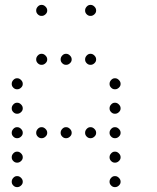

<svg xmlns="http://www.w3.org/2000/svg" viewBox="-20 -793 640 785"><path d="M149 -773Q141 -773 134.5 -766Q128 -759 128 -751V-749Q128 -741 134.5 -734.5Q141 -728 149 -728H151Q159 -728 166 -734.5Q173 -741 173 -749V-751Q173 -759 166 -766Q159 -773 151 -773ZM349 -773Q341 -773 334.5 -766Q328 -759 328 -751V-749Q328 -741 334.5 -734.5Q341 -728 349 -728H351Q359 -728 366 -734.5Q373 -741 373 -749V-751Q373 -759 366 -766Q359 -773 351 -773ZM149 -573Q141 -573 134.5 -566Q128 -559 128 -551V-549Q128 -541 134.5 -534.5Q141 -528 149 -528H151Q159 -528 166 -534.5Q173 -541 173 -549V-551Q173 -559 166 -566Q159 -573 151 -573ZM249 -573Q241 -573 234.5 -566Q228 -559 228 -551V-549Q228 -541 234.5 -534.5Q241 -528 249 -528H251Q259 -528 266 -534.5Q273 -541 273 -549V-551Q273 -559 266 -566Q259 -573 251 -573ZM349 -573Q341 -573 334.5 -566Q328 -559 328 -551V-549Q328 -541 334.5 -534.5Q341 -528 349 -528H351Q359 -528 366 -534.5Q373 -541 373 -549V-551Q373 -559 366 -566Q359 -573 351 -573ZM49 -473Q41 -473 34.5 -466Q28 -459 28 -451V-449Q28 -441 34.5 -434.5Q41 -428 49 -428H51Q59 -428 66 -434.5Q73 -441 73 -449V-451Q73 -459 66 -466Q59 -473 51 -473ZM449 -473Q441 -473 434.5 -466Q428 -459 428 -451V-449Q428 -441 434.5 -434.5Q441 -428 449 -428H451Q459 -428 466 -434.5Q473 -441 473 -449V-451Q473 -459 466 -466Q459 -473 451 -473ZM49 -373Q41 -373 34.5 -366Q28 -359 28 -351V-349Q28 -341 34.5 -334.5Q41 -328 49 -328H51Q59 -328 66 -334.5Q73 -341 73 -349V-351Q73 -359 66 -366Q59 -373 51 -373ZM449 -373Q441 -373 434.5 -366Q428 -359 428 -351V-349Q428 -341 434.5 -334.5Q441 -328 449 -328H451Q459 -328 466 -334.5Q473 -341 473 -349V-351Q473 -359 466 -366Q459 -373 451 -373ZM49 -273Q41 -273 34.5 -266Q28 -259 28 -251V-249Q28 -241 34.5 -234.5Q41 -228 49 -228H51Q59 -228 66 -234.5Q73 -241 73 -249V-251Q73 -259 66 -266Q59 -273 51 -273ZM149 -273Q141 -273 134.5 -266Q128 -259 128 -251V-249Q128 -241 134.5 -234.5Q141 -228 149 -228H151Q159 -228 166 -234.5Q173 -241 173 -249V-251Q173 -259 166 -266Q159 -273 151 -273ZM249 -273Q241 -273 234.5 -266Q228 -259 228 -251V-249Q228 -241 234.5 -234.5Q241 -228 249 -228H251Q259 -228 266 -234.5Q273 -241 273 -249V-251Q273 -259 266 -266Q259 -273 251 -273ZM349 -273Q341 -273 334.5 -266Q328 -259 328 -251V-249Q328 -241 334.5 -234.5Q341 -228 349 -228H351Q359 -228 366 -234.5Q373 -241 373 -249V-251Q373 -259 366 -266Q359 -273 351 -273ZM449 -273Q441 -273 434.5 -266Q428 -259 428 -251V-249Q428 -241 434.5 -234.5Q441 -228 449 -228H451Q459 -228 466 -234.5Q473 -241 473 -249V-251Q473 -259 466 -266Q459 -273 451 -273ZM49 -173Q41 -173 34.5 -166Q28 -159 28 -151V-149Q28 -141 34.5 -134.5Q41 -128 49 -128H51Q59 -128 66 -134.5Q73 -141 73 -149V-151Q73 -159 66 -166Q59 -173 51 -173ZM449 -173Q441 -173 434.5 -166Q428 -159 428 -151V-149Q428 -141 434.5 -134.5Q441 -128 449 -128H451Q459 -128 466 -134.5Q473 -141 473 -149V-151Q473 -159 466 -166Q459 -173 451 -173ZM49 -73Q41 -73 34.5 -66Q28 -59 28 -51V-49Q28 -41 34.5 -34.5Q41 -28 49 -28H51Q59 -28 66 -34.5Q73 -41 73 -49V-51Q73 -59 66 -66Q59 -73 51 -73ZM449 -73Q441 -73 434.5 -66Q428 -59 428 -51V-49Q428 -41 434.5 -34.5Q441 -28 449 -28H451Q459 -28 466 -34.5Q473 -41 473 -49V-51Q473 -59 466 -66Q459 -73 451 -73Z"/></svg>

Font: Doto Rounded Light
Style: Regular
Weight: 300
Monospace: yes
Version: Version 1.000